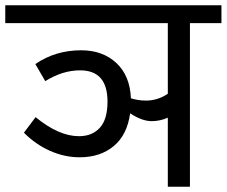

<svg xmlns="http://www.w3.org/2000/svg" viewBox="-40 -709 861 729"><path d="M800.8 -689V-621.1H681.2V0H597.2V-262.2Q567.4 -249 536.1 -249Q499 -249 454.1 -278.8Q442.9 -196.8 391.8 -154.3Q340.8 -111.8 262.2 -111.8Q205.1 -111.8 150.1 -136.2Q95.2 -160.6 50.8 -205.1L95.2 -264.2Q183.1 -191.9 259.8 -191.9Q310.1 -191.9 339.1 -223.9Q368.2 -255.9 368.2 -323.2Q368.2 -441.9 264.2 -441.9Q197.3 -441.9 131.8 -400.9L94.2 -465.8Q170.4 -518.1 268.1 -518.1Q350.1 -518.1 401.9 -469.7Q453.6 -421.4 457 -335.9Q484.4 -327.1 514.2 -327.1Q558.6 -327.1 597.2 -353V-621.1H-20V-689Z"/></svg>

Font: FiraGO
Style: Regular
Weight: 400
Designer: bBox Type
Foundry: bBox Type GmbH
Version: Version 1.001;PS 001.001;hotconv 1.0.88;makeotf.lib2.5.64775